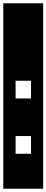

<svg xmlns="http://www.w3.org/2000/svg" viewBox="-32 -937 283 1170"><path d="M-12 -917H231V213H-12ZM63 -337H157V-445H63ZM63 0H157V-108H63Z"/></svg>

Font: Zilla Slab Highlight
Style: Regular
Weight: 400
Designer: Typotheque Type Foundry
Foundry: Typotheque type foundry
Version: Version 1.1; 2017; ttfautohint (v1.6)